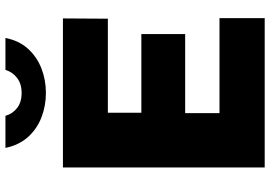

<svg xmlns="http://www.w3.org/2000/svg" viewBox="-160 -808 969 688"><g transform="rotate(-90 324.0 -464.5)"><path d="M67.5 0V-723H601.5L600.5 -562H263.5V-442H545.5V-285H262V-162H602.5V0ZM531.5 -929Q522 -880.5 492.8 -848.2Q463.5 -816 422.2 -800Q381 -784 334.5 -784Q288 -784 246.8 -800Q205.5 -816 176.5 -848.2Q147.5 -880.5 137.5 -929H252.5Q259.5 -903.5 280.5 -887.2Q301.5 -871 334.5 -871Q367 -871 388.2 -887.2Q409.5 -903.5 417 -929Z"/></g></svg>

Font: Public Sans Black
Style: Regular
Weight: 900
Designer: The Public Sans Project Authors: Dan O. Williams and USWDS (Libre Franklin designed by Pablo Impallari and Rodrigo Fuenz
Version: Version 1.007